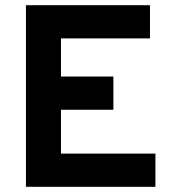

<svg xmlns="http://www.w3.org/2000/svg" viewBox="-20 -720 664 740"><path d="M80 0H579V-128H215V-297H417V-425H215V-572H558V-700H80Z"/></svg>

Font: Overpass ExtraBold
Style: Regular
Weight: 800
Designer: Delve Withrington, Thomas Jockin
Foundry: Delve Fonts
Version: Version 3.000;DELV;Overpass